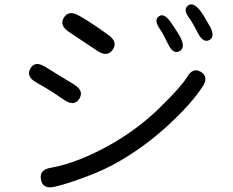

<svg xmlns="http://www.w3.org/2000/svg" viewBox="-20 -807 1040 857"><path d="M222 27Q171 38 163 -5Q154 -49 206 -58Q326 -79 474 -162Q597 -232 694 -327Q791 -422 815 -463Q841 -508 877 -486Q913 -464 884 -420Q835 -345 735 -252Q635 -159 516 -89Q445 -47 348 -12Q261 19 222 27ZM334 -366Q311 -331 268 -360L228 -387Q207 -401 185 -414L140 -440Q95 -467 116 -502Q137 -537 181 -509L312 -429Q356 -401 334 -366ZM483 -585Q459 -551 416 -579L287 -665Q244 -694 265 -728Q286 -763 331 -738Q385 -708 465 -650Q507 -619 483 -585ZM780 -578Q752 -564 730 -611Q707 -659 695 -675Q665 -718 689 -734Q712 -751 742 -708Q774 -662 786 -639Q809 -592 780 -578ZM914 -628Q887 -614 863 -660Q840 -705 827 -723Q795 -764 819 -782Q842 -800 874 -759Q890 -738 917 -689Q942 -643 914 -628Z"/></svg>

Font: Resource Han Rounded JP
Style: Regular
Weight: 400
Designer: Cyano Hao (round all glyphs); Ryoko NISHIZUKA 西塚涼子 (kana, bopomofo & ideographs); Paul D. Hunt (Latin, Greek & Cyrillic)
Foundry: Cyano Hao
Version: 0.990